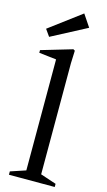

<svg xmlns="http://www.w3.org/2000/svg" viewBox="-151 -1065 619 1114"><g transform="rotate(15 159.0 -508.5)"><path d="M28 -20 136 -56 119 -32V-735L137 -715L15 -729V-745L201 -800L211 -794L208 -718V-32L192 -56L303 -19V0H28ZM17 -874 208 -1017 257 -944 46 -833Z"/></g></svg>

Font: Wittgenstein
Style: Regular
Weight: 400
Designer: Jörg Drees
Foundry: Jörg Drees
Version: Version 1.003;Glyphs 3.1.2 (3151)